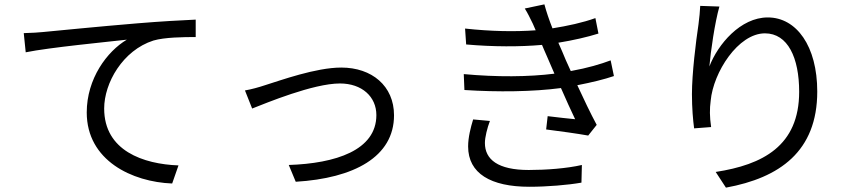

<svg xmlns="http://www.w3.org/2000/svg" viewBox="-20 -816 3980 881"><path d="M89 -664 98 -576C205 -598 475 -624 562 -634C471 -580 378 -455 378 -300C378 -79 587 19 770 26L799 -57C638 -63 458 -124 458 -318C458 -435 543 -585 684 -630C735 -645 822 -646 878 -646V-726C812 -723 719 -718 611 -709C429 -694 242 -675 177 -669C158 -667 127 -665 89 -664Z M1104 -401 1137 -318C1201 -343 1417 -433 1540 -433C1641 -433 1707 -372 1707 -288C1707 -126 1519 -66 1305 -59L1337 18C1604 2 1788 -96 1788 -287C1788 -422 1686 -506 1546 -506C1429 -506 1267 -447 1196 -425C1166 -415 1133 -406 1104 -401Z M2151 -268C2140 -232 2128 -186 2128 -144C2128 -20 2232 41 2409 41C2490 41 2586 33 2648 22L2650 -59C2580 -43 2486 -36 2406 -36C2265 -36 2205 -84 2205 -160C2205 -186 2216 -230 2228 -261ZM2782 -539C2737 -522 2677 -504 2599 -490C2582 -527 2568 -558 2560 -579L2542 -620C2610 -631 2675 -646 2726 -662L2712 -733C2654 -712 2584 -697 2515 -686C2500 -724 2487 -762 2478 -796L2388 -777C2401 -756 2410 -738 2425 -707C2429 -698 2433 -688 2438 -677C2343 -670 2232 -672 2114 -685L2119 -612C2242 -601 2367 -601 2467 -610C2474 -594 2481 -576 2489 -559L2524 -478C2406 -463 2259 -462 2108 -476L2111 -403C2264 -393 2426 -395 2554 -412C2577 -360 2600 -308 2619 -269C2588 -272 2541 -277 2493 -283L2486 -222C2549 -214 2629 -203 2679 -194L2718 -243C2690 -295 2658 -362 2629 -425C2696 -438 2753 -452 2797 -467Z M3193 -789C3192 -765 3189 -735 3185 -704C3173 -624 3155 -478 3155 -384C3155 -320 3160 -264 3165 -227L3243 -233C3236 -282 3236 -316 3241 -354C3253 -484 3367 -663 3490 -663C3595 -663 3647 -551 3647 -395C3647 -146 3479 -60 3264 -27L3311 45C3557 0 3730 -121 3730 -396C3730 -604 3635 -736 3503 -736C3378 -736 3274 -613 3235 -511C3241 -580 3260 -713 3281 -786L3193 -789Z"/></svg>

Font: Noto Sans JP Regular
Style: Regular
Weight: 400
Designer: Ryoko NISHIZUKA (kana & ideographs); Paul D. Hunt (Latin, Greek & Cyrillic); Wenlong ZHANG (bopomofo); Sandoll Communica
Foundry: Adobe Systems Incorporated
Version: Version 1.004;PS 1.004;hotconv 1.0.82;makeotf.lib2.5.63406